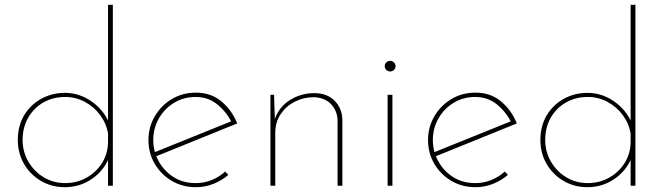

<svg xmlns="http://www.w3.org/2000/svg" viewBox="-20 -772 2755 798"><path d="M249 6Q195 6 150.5 -20Q106 -46 80 -90.5Q54 -135 54 -190Q54 -249 80.5 -293Q107 -337 151.5 -361.5Q196 -386 250 -386Q310 -386 360.5 -350.5Q411 -315 433 -262L429 -250V-752H449V0H429V-130L432 -114Q410 -61 360.5 -27.5Q311 6 249 6ZM251 -11Q300 -11 340.5 -34Q381 -57 405 -96Q429 -135 429 -184V-217Q422 -259 396.5 -293.5Q371 -328 333 -348.5Q295 -369 251 -369Q201 -369 161 -346.5Q121 -324 97.5 -283.5Q74 -243 74 -190Q74 -141 98 -100Q122 -59 162 -35Q202 -11 251 -11Z M794 6Q739 6 694.5 -20Q650 -46 623.5 -90.5Q597 -135 597 -190Q597 -244 623.5 -289Q650 -334 694.5 -360.5Q739 -387 794 -387Q857 -387 900.5 -350.5Q944 -314 966 -259L623 -120L617 -137L949 -271L944 -261Q923 -305 884.5 -337Q846 -369 793 -369Q744 -369 704 -345Q664 -321 640.5 -280Q617 -239 617 -190Q617 -144 639 -103Q661 -62 700.5 -36.5Q740 -11 794 -11Q829 -11 860.5 -24Q892 -37 916 -59L929 -45Q902 -22 867.5 -8Q833 6 794 6Z M1119 -378 1123 -256 1120 -270Q1136 -324 1182.5 -354.5Q1229 -385 1286 -385Q1339 -385 1370.5 -353.5Q1402 -322 1403 -273V0H1383V-271Q1382 -311 1356.5 -338.5Q1331 -366 1284 -368Q1242 -368 1205.5 -349.5Q1169 -331 1146.5 -297.5Q1124 -264 1124 -219V0H1104V-378Z M1591 -378H1611V0H1591ZM1579 -497Q1579 -506 1585.5 -512.5Q1592 -519 1602 -519Q1611 -519 1617.5 -512.5Q1624 -506 1624 -497Q1624 -488 1617.5 -481.5Q1611 -475 1602 -475Q1592 -475 1585.5 -481.5Q1579 -488 1579 -497Z M1956 6Q1901 6 1856.5 -20Q1812 -46 1785.5 -90.5Q1759 -135 1759 -190Q1759 -244 1785.5 -289Q1812 -334 1856.5 -360.5Q1901 -387 1956 -387Q2019 -387 2062.5 -350.5Q2106 -314 2128 -259L1785 -120L1779 -137L2111 -271L2106 -261Q2085 -305 2046.5 -337Q2008 -369 1955 -369Q1906 -369 1866 -345Q1826 -321 1802.5 -280Q1779 -239 1779 -190Q1779 -144 1801 -103Q1823 -62 1862.5 -36.5Q1902 -11 1956 -11Q1991 -11 2022.5 -24Q2054 -37 2078 -59L2091 -45Q2064 -22 2029.5 -8Q1995 6 1956 6Z M2421 6Q2367 6 2322.5 -20Q2278 -46 2252 -90.5Q2226 -135 2226 -190Q2226 -249 2252.5 -293Q2279 -337 2323.5 -361.5Q2368 -386 2422 -386Q2482 -386 2532.5 -350.5Q2583 -315 2605 -262L2601 -250V-752H2621V0H2601V-130L2604 -114Q2582 -61 2532.5 -27.5Q2483 6 2421 6ZM2423 -11Q2472 -11 2512.5 -34Q2553 -57 2577 -96Q2601 -135 2601 -184V-217Q2594 -259 2568.5 -293.5Q2543 -328 2505 -348.5Q2467 -369 2423 -369Q2373 -369 2333 -346.5Q2293 -324 2269.5 -283.5Q2246 -243 2246 -190Q2246 -141 2270 -100Q2294 -59 2334 -35Q2374 -11 2423 -11Z"/></svg>

Font: Josefin Sans Thin Thin
Style: Regular
Weight: 250
Version: Version 2.001